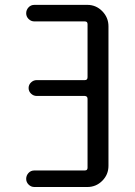

<svg xmlns="http://www.w3.org/2000/svg" viewBox="-20 -750 540 770"><path d="M320.3 -66.4Q331.1 -66.4 331.1 -77.1V-353.5Q331.1 -364.3 320.3 -365.2H127Q114.3 -365.2 104.5 -374.5Q94.7 -383.8 94.7 -397Q94.7 -410.2 104.5 -419.4Q114.3 -428.7 127 -428.7H320.3Q331.1 -428.7 331.1 -440.4V-653.3Q331.1 -664.1 320.3 -664.1H118.2Q104.5 -664.1 94.7 -673.8Q85 -683.6 85 -696.8Q85 -710 94.2 -720.2Q103.5 -730.5 118.2 -730.5H330.1Q365.2 -730.5 390.1 -705.1Q415 -679.7 415 -644.5V-85Q415 -49.8 390.1 -24.9Q365.2 0 330.1 0H118.2Q104.5 0 94.7 -9.8Q85 -19.5 85 -32.7Q85 -45.9 94.2 -56.2Q103.5 -66.4 118.2 -66.4Z"/></svg>

Font: Rounded-X Mgen+ 1mn regular
Style: Regular
Weight: 400
Designer: [Source Han Sans]
Ryoko NISHIZUKA  (kana & ideographs); Paul D. Hunt (Latin, Greek & Cyrillic); Wenlong ZHANG  (bopomofo
Version: Version 1.059.20150602